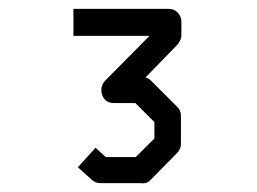

<svg xmlns="http://www.w3.org/2000/svg" viewBox="-20 -679 580 434"><path d="M146 -598V-659H361Q374.5 -659 382.2 -650Q390 -641 390 -631V-629V-628V-598Q390 -590 381 -578L309 -504Q316.5 -501.5 320 -498L381 -437Q389 -429 389 -417.5V-415V-354Q389 -342 380 -333L321 -273Q314 -264.5 302.5 -264.5Q301.5 -264.5 300.5 -264.8Q299.5 -265 299 -265H207Q195 -265 187 -273L156 -301L196 -345L219 -324H287L329 -366V-403L286 -446H240H238Q225.5 -446 218 -453Q209 -462 209 -476Q209 -486.5 217 -496L318 -598Z"/></svg>

Font: 3270 Nerd Font
Style: Regular
Weight: 400
Monospace: yes
Version: Version 3.0.1;Nerd Fonts 3.3.0